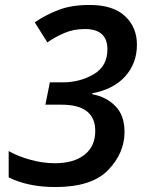

<svg xmlns="http://www.w3.org/2000/svg" viewBox="-20 -744 591 774"><path d="M203 10Q350 10 416 -58.5Q482 -127 482 -212Q482 -279 445 -316.5Q408 -354 352 -364V-368Q438 -384 485 -436.5Q532 -489 532 -564Q532 -634 484 -679Q436 -724 341 -724Q268 -724 216 -704Q164 -684 120 -654L171 -573Q202 -595 239.5 -611Q277 -627 322 -627Q413 -627 413 -545Q413 -477 357.5 -444.5Q302 -412 232 -412H181L163 -322H228Q364 -322 364 -216Q364 -154 320.5 -120Q277 -86 201 -86Q152 -86 102 -100Q52 -114 15 -135V-29Q93 10 203 10Z"/></svg>

Font: Noto Sans UI Medium
Style: Italic
Weight: 500
Italic angle: -12°
Designer: Monotype Design Team
Foundry: Monotype Imaging Inc.
Version: Version 1.901